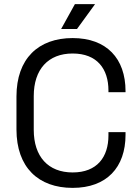

<svg xmlns="http://www.w3.org/2000/svg" viewBox="-20 -899 682 933"><path d="M333 14C498 14 590 -85 590 -244V-257H507V-241C507 -136 452 -61 333 -61C214 -61 144 -138 144 -268V-432C144 -562 214 -639 333 -639C452 -639 507 -564 507 -459V-451H590V-456C590 -615 498 -714 333 -714C167 -714 60 -615 60 -430V-270C60 -85 167 14 333 14ZM277 -758H354L442 -879H344Z"/></svg>

Font: Meta Space
Style: Regular
Weight: 400
Designer: Meta Pool / Florian Karsten
Foundry: Meta Pool / Florian Karsten
Version: Version 2.000;Glyphs 3.1.1 (3137)